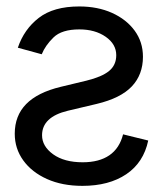

<svg xmlns="http://www.w3.org/2000/svg" viewBox="-20 -573 516 604"><path d="M36.1 -422.9Q55.7 -481 102.1 -516.8Q148.4 -552.7 229.5 -552.7Q287.1 -552.7 332.3 -532.5Q377.4 -512.2 403.6 -476.6Q429.7 -440.9 429.7 -394.5Q429.7 -338.4 394.8 -301.3Q359.9 -264.2 284.2 -246.1L193.4 -224.6Q112.3 -205.1 112.3 -147.5Q112.3 -112.8 147.2 -87.6Q182.1 -62.5 240.2 -62.5Q292 -62.5 324 -84.5Q356 -106.4 367.2 -150.4L446.3 -130.9Q431.6 -61.5 377.2 -24.9Q322.8 11.7 239.3 11.7Q175.8 11.7 127.9 -9.8Q80.1 -31.2 53.2 -68.4Q26.4 -105.5 26.4 -152.3Q26.4 -209 62.3 -245.6Q98.1 -282.2 170.9 -299.8L252 -319.3Q300.3 -331.1 323 -349.6Q345.7 -368.2 345.7 -399.4Q345.7 -434.1 312.5 -457.3Q279.3 -480.5 229.5 -480.5Q174.3 -480.5 148.4 -455.3Q122.6 -430.2 111.3 -402.3Z"/></svg>

Font: Inter Tight
Style: Regular
Weight: 400
Designer: Rasmus Andersson
Foundry: rsms
Version: Version 3.002